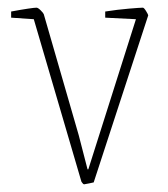

<svg xmlns="http://www.w3.org/2000/svg" viewBox="-20 -470 438 500"><path d="M199 10Q197 10 194.5 6.5Q192 3 192 3L68 -420L9 -424V-440Q36 -445 53 -447.5Q70 -450 75 -450Q79 -450 86 -443Q93 -436 94 -433L185 -118L208 -29H210L334 -420L254 -424V-440Q286 -445 315.5 -447.5Q345 -450 352 -450Q355 -450 360.5 -441Q366 -432 366 -430L224 5Q224 5 212.5 7.5Q201 10 199 10Z"/></svg>

Font: Grenze Gotisch Thin
Style: Regular
Weight: 100
Designer: Renata Polastri
Foundry: Omnibus-Type
Version: Version 1.001